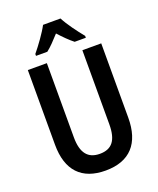

<svg xmlns="http://www.w3.org/2000/svg" viewBox="-169 -1038 944 1148"><g transform="rotate(-20 302.5 -463.5)"><path d="M358 -937H247C226 -896 178 -830 144 -789V-777H216C242 -797 271 -828 302 -862C333 -828 362 -799 390 -777H461V-789C425 -833 381 -892 358 -937ZM536 -241V-714H416V-243C416 -141 380 -96 303 -96C229 -96 190 -141 190 -242V-714H69V-239C69 -75 150 10 302 10C457 10 536 -79 536 -241Z"/></g></svg>

Font: Noto Sans Lao Condensed SemiBold
Style: Regular
Weight: 600
Width: 3
Designer: Monotype Design Team
Foundry: Monotype Imaging Inc.
Version: Version 2.003